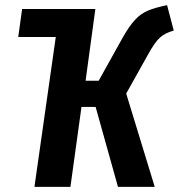

<svg xmlns="http://www.w3.org/2000/svg" viewBox="-20 -727 696 747"><path d="M556 -515 471 -363 582 0H439L352 -311H297L254 0H114L197 -583H51L66 -692H351L313 -413H364L457 -580Q483 -626 505.5 -650Q528 -674 555 -685.5Q582 -697 630 -707L656 -608Q623 -599 603 -581.5Q583 -564 556 -515Z"/></svg>

Font: Fira Sans Compressed SemiBold
Style: Italic
Weight: 600
Width: 1
Italic angle: -8°
Designer: bBox Type GmbH & Carrois Corporate GbR & Edenspiekermann AG
Foundry: bBox Type GmbH & Carrois Corporate GbR & Edenspiekermann AG
Version: Version 4.301